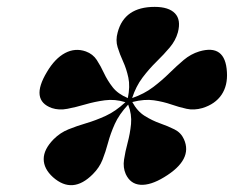

<svg xmlns="http://www.w3.org/2000/svg" viewBox="-20 -795 680 558"><path d="M250 -289Q191 -229.5 134 -280Q107 -304.5 107 -332.8Q107 -361 136 -390.5Q155 -409.5 179.2 -419.2Q203.5 -429 230.8 -437Q258 -445 287 -458.2Q316 -471.5 344.5 -498Q314 -507.5 284.5 -503.5Q255 -499.5 227.8 -491.5Q200.5 -483.5 176 -478.8Q151.5 -474 130.5 -481Q67 -504 116.5 -586Q139.5 -625 169 -640.8Q198.5 -656.5 229.5 -645.5Q250 -638 261.2 -620.8Q272.5 -603.5 282.2 -582.5Q292 -561.5 307.2 -541.8Q322.5 -522 351.5 -510Q358.5 -544 353 -569.5Q347.5 -595 337.8 -616.2Q328 -637.5 321.8 -657.8Q315.5 -678 322 -701Q341.5 -775 429.5 -775Q470.5 -775 488.5 -756.2Q506.5 -737.5 497 -701Q490.5 -677.5 473.5 -657.2Q456.5 -637 435 -616Q413.5 -595 394.2 -569.5Q375 -544 364 -510Q399 -522 425 -541.8Q451 -561.5 472.2 -582.5Q493.5 -603.5 514 -620.8Q534.5 -638 559 -645.5Q635 -668 639.5 -585.5Q642 -546.5 623.8 -519.5Q605.5 -492.5 568.5 -481Q544 -474 522.2 -478.8Q500.5 -483.5 477.5 -491.5Q454.5 -499.5 427.2 -503.5Q400 -507.5 364.5 -498.5Q379 -471.5 400.8 -458Q422.5 -444.5 445.2 -436.5Q468 -428.5 487 -419Q506 -409.5 514.5 -390.5Q541.5 -331 457 -280Q417.5 -256 388.2 -258Q359 -260 345.5 -289Q337 -308 340.5 -331.2Q344 -354.5 351 -380.5Q358 -406.5 360.8 -434.5Q363.5 -462.5 352.5 -491Q326 -462.5 313.5 -434.5Q301 -406.5 294 -380.2Q287 -354 278 -331Q269 -308 250 -289ZM355.5 -501.5H355Z"/></svg>

Font: Fraunces 72pt Black
Style: Italic
Weight: 900
Italic angle: -16°
Version: Version 1.000;[b76b70a41]